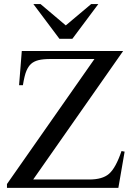

<svg xmlns="http://www.w3.org/2000/svg" viewBox="-20 -909 651 929"><path d="M583 -175.3 552.7 0H13.7V-18.6L437 -623.5H226.1Q188 -623.5 166 -617.9Q144 -612.3 129.9 -599.6Q117.2 -587.9 107.9 -566.4Q98.6 -544.9 90.8 -496.6H72.3L85.4 -662.1H575.7L140.6 -40.5H412.1Q475.1 -40.5 506.8 -67.4Q540 -95.7 567.9 -178.2ZM455.6 -889.2 330.1 -721.2H267.6L141.6 -889.2H176.3L298.3 -786.1L420.9 -889.2Z"/></svg>

Font: BabelStone Roman
Style: Regular
Weight: 400
Designer: Walt Agee, Victor Gaultney, Peter Martin, Debbi Hosken, Becca Hirsbrunner (SIL); Andrew West (BabelStone)
Foundry: BabelStone
Version: Version 16.000